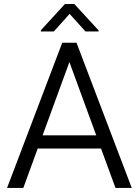

<svg xmlns="http://www.w3.org/2000/svg" viewBox="-20 -920 679 940"><path d="M545.4 0 474.6 -192.9H164.6L94.2 0H14.6L284.7 -710.9H354.5L625 0ZM188.5 -257.3H451.2L319.8 -616.2ZM343.8 -900.4 462.9 -771V-766.1H398.4L320.8 -852.1L243.7 -766.1H180.2V-772L297.9 -900.4Z"/></svg>

Font: Vazirmatn UI Light
Style: Regular
Weight: 300
Designer: Saber Rastikerdar
Foundry: Saber Rastikerdar
Version: Version 33.003